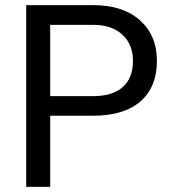

<svg xmlns="http://www.w3.org/2000/svg" viewBox="-20 -731 671 751"><path d="M176.3 -278.3V0H82.5V-710.9H344.7Q461.4 -710.9 527.6 -651.4Q593.8 -591.8 593.8 -493.7Q593.8 -390.1 529.1 -334.2Q464.4 -278.3 343.8 -278.3ZM176.3 -355H344.7Q419.9 -355 460 -390.4Q500 -425.8 500 -492.7Q500 -556.2 460 -594.2Q419.9 -632.3 350.1 -633.8H176.3Z"/></svg>

Font: f42100
Style: 7875512
Weight: 400
Designer: Google
Version: Version 2.137; 2017